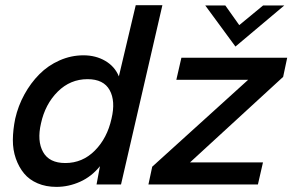

<svg xmlns="http://www.w3.org/2000/svg" viewBox="-20 -710 1125 739"><path d="M502.4 -689.9H605L445.8 0H351.6L364.7 -70.3Q332.5 -30.3 288.3 -10.5Q244.1 9.3 197.3 9.3Q156.7 9.3 124.8 -4.4Q92.8 -18.1 72.8 -42.2Q52.7 -66.4 41 -99.6Q29.3 -132.8 29.5 -171.6Q29.8 -210.4 38.6 -253.4Q49.8 -302.7 74 -346.7Q98.1 -390.6 131.6 -424.3Q165 -458 209.2 -477.5Q253.4 -497.1 301.3 -497.1Q348.6 -497.1 385.3 -475.6Q421.9 -454.1 437.5 -416ZM1074.2 -689 886.2 -530.8 770 -689H847.2L900.9 -613.3L992.7 -689ZM1085.4 -487.8 1069.8 -414.1 711.4 -85H992.2L972.7 0H551.3L565.9 -68.4L935.1 -402.8H658.7L678.2 -487.8ZM409.2 -253.4Q425.3 -320.8 402.1 -363Q378.9 -405.3 316.9 -405.3Q250.5 -405.3 202.1 -357.2Q153.8 -309.1 137.7 -234.9Q122.1 -167.5 145.8 -125Q169.4 -82.5 231.4 -82.5Q297.4 -82.5 345 -130.4Q392.6 -178.2 409.2 -253.4Z"/></svg>

Font: HK Grotesk SmBold Legacy Italic
Style: Regular
Weight: 600
Italic angle: -13°
Designer: Alfredo Marco Pradil
Foundry: Hanken Design Co.
Version: Version 2.022;PS 002.022;hotconv 1.0.88;makeotf.lib2.5.64775